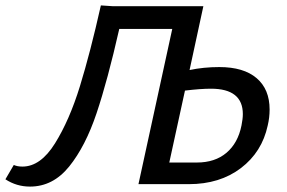

<svg xmlns="http://www.w3.org/2000/svg" viewBox="-53 -681 1060 710"><path d="M944 -276Q944 -246 937 -217Q916 -119 838 -59.5Q760 0 645 0H459L584 -574H388Q345 -384 304 -262Q263 -140 203 -65.5Q143 9 58 9Q8 9 -33 -18L-2 -71Q11 -65 30 -65Q97 -65 150.5 -151Q204 -237 242.5 -362Q281 -487 320 -661L365 -658H699L648 -422Q700 -433 758 -433Q848 -433 896 -392Q944 -351 944 -276ZM845 -259Q845 -353 727 -353Q689 -353 631 -346L573 -80H675Q742 -80 784.5 -116Q827 -152 840 -217Q845 -242 845 -259Z"/></svg>

Font: Ysabeau Semibold
Style: Italic
Weight: 600
Italic angle: -12°
Designer: Christian Thalmann (Catharsis Fonts)
Version: Version 0.003